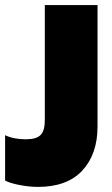

<svg xmlns="http://www.w3.org/2000/svg" viewBox="-20 -719 438 754"><path d="M0 -10V-188Q34 -172 82 -172Q123 -172 139.5 -189Q156 -206 156 -246V-699H363V-222Q363 -114 303.5 -49.5Q244 15 129 15Q95 15 56.5 7.5Q18 0 0 -10Z"/></svg>

Font: Prompt ExtraBold
Style: Regular
Weight: 800
Designer: Katatrad Team
Foundry: CadsonDemak
Version: Version 1.000